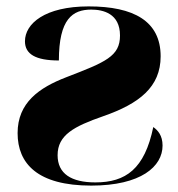

<svg xmlns="http://www.w3.org/2000/svg" viewBox="-20 -570 555 600"><path d="M265 10C421 10 488 -50 488 -115C488 -147 473 -163 459 -173C432 -42 373 0 278 0C203 0 160 -27 160 -85C160 -148 211 -175 303 -207C415 -246 482 -298 482 -394C482 -504 398 -550 257 -550C120 -550 58 -496 58 -441C58 -401 91 -381 164 -381C164 -511 207 -540 265 -540C302 -540 355 -528 355 -459C355 -394 310 -376 188 -329C102 -296 35 -249 35 -154C35 -59 97 10 265 10Z"/></svg>

Font: Noto Serif Display Black
Style: Regular
Weight: 900
Designer: Monotype Design Team
Foundry: Monotype Imaging Inc.
Version: Version 2.009